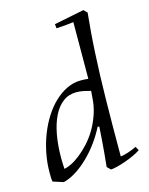

<svg xmlns="http://www.w3.org/2000/svg" viewBox="-116 -832 710 916"><g transform="rotate(-15 239.0 -374.5)"><path d="M402.8 -742.2Q397.9 -693.8 394 -645.3Q390.1 -596.7 387.5 -545.7Q384.8 -494.6 382.8 -439.2Q380.9 -383.8 379.9 -321.5Q378.9 -259.3 378.4 -189.2Q377.9 -119.1 377.9 -38.1Q411.6 -42.5 458 -64L468.3 -44.9Q453.1 -34.7 431.2 -24.7Q409.2 -14.6 387 -7.1Q364.7 0.5 345.5 5.1Q326.2 9.8 316.9 9.8L299.8 -6.8Q303.7 -40.5 306.4 -75.2Q309.1 -109.9 311.5 -138.2Q314 -171.4 315.9 -202.1L308.1 -204.1Q288.6 -165.5 262.5 -129.9Q236.3 -94.2 206.5 -65.7Q176.8 -37.1 145.3 -17.3Q113.8 2.4 84 9.8L32.2 -6.8Q30.3 -18.1 30 -30Q29.8 -42 29.8 -53.2Q29.8 -100.1 39.1 -146.7Q48.3 -193.4 64.9 -236.1Q81.5 -278.8 105 -315.7Q128.4 -352.5 157.2 -379.6Q186 -406.7 218.8 -422.4Q251.5 -438 287.1 -438Q297.9 -438 306.9 -437.5Q315.9 -437 324.2 -436L325.2 -715.8Q311 -713.9 295.9 -712.4Q283.2 -710.9 268.1 -710Q252.9 -709 240.2 -708L237.8 -729L386.2 -758.8ZM322.3 -377Q307.1 -381.3 288.1 -385.3Q269 -389.2 252 -389.2Q214.4 -389.2 186 -367.9Q157.7 -346.7 138.9 -308.6Q120.1 -270.5 110.6 -218.5Q101.1 -166.5 101.1 -105Q101.1 -91.3 101.6 -77.9Q102.1 -64.5 103 -50.8Q117.7 -52.7 138.9 -63.2Q160.2 -73.7 183.3 -92Q206.5 -110.4 230 -136Q253.4 -161.6 272.5 -193.8Q291.5 -226.1 304.4 -264.2Q317.4 -302.2 319.8 -345.2Z"/></g></svg>

Font: Simonetta
Style: Italic
Weight: 400
Italic angle: -2°
Designer: Gayaneh Bagdasaryan
Foundry: BrownFox
Version: Version 1.001